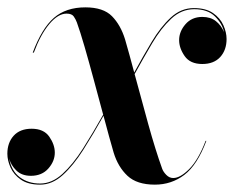

<svg xmlns="http://www.w3.org/2000/svg" viewBox="-49 -492 636 522"><path d="M512 -109Q487.2 -43 452.1 -16.5Q417 10 372 10Q323.2 10 297.6 -14Q272 -38 260 -77Q254.4 -96.1 247.3 -121.9Q240.2 -147.8 232.4 -177.2Q204.5 -127.2 177.4 -84.6Q150.4 -42 121.6 -16Q92.9 10 60 10Q27.5 10 7.9 -3.5Q-11.6 -17 -20.3 -36.5Q-29 -56 -29 -74Q-29 -104 -11.8 -123Q5.5 -142 37 -142Q70 -142 85 -120.4Q100 -98.8 100 -77Q100 -53.8 82.5 -33.9Q65 -14 35 -14Q10.2 -14 -4.6 -28.5Q-19.5 -43 -24 -61Q-18 -27.2 4.9 -10.1Q27.8 7 60 7Q92.1 7 120.8 -19.2Q149.5 -45.4 176.6 -88.1Q203.8 -130.9 231.5 -180.2Q219.2 -225.8 206.2 -274.2Q193.1 -322.8 181.1 -364.4Q169 -406.1 160 -431Q157 -439.2 151.6 -447.1Q146.2 -455 132 -455Q108.8 -455 84.9 -426.4Q61 -397.8 43 -349H40Q64.8 -415 97.6 -443.5Q130.5 -472 183 -472Q231.8 -472 255.4 -448Q279 -424 291 -385Q296.5 -366.2 302.8 -343.3Q309 -320.4 315.9 -294.9Q339.4 -338 363.4 -378.2Q387.4 -418.4 415.2 -444.2Q443 -470 478 -470Q510.5 -470 530.1 -456.5Q549.6 -443 558.3 -423.5Q567 -404 567 -386Q567 -356 549.8 -337Q532.5 -318 501 -318Q468 -318 453 -339.6Q438 -361.2 438 -383Q438 -406.2 455.2 -426.1Q472.5 -446 501 -446Q523.5 -446 538 -434.5Q552.5 -423 560 -405Q555.5 -427.5 535.6 -447.2Q515.8 -467 479 -467Q444 -467 416.3 -440.9Q388.6 -414.9 364.7 -374.4Q340.8 -333.9 317 -290.6Q334.2 -226.1 353.9 -155.2Q373.5 -84.4 392 -33Q395 -24.8 403.2 -16.4Q411.5 -8 422 -8Q440.8 -8 465.2 -32.2Q489.8 -56.5 510 -109Z"/></svg>

Font: Bodoni* 72 Medium
Style: Italic
Weight: 500
Italic angle: -13°
Version: Version 1.002; ttfautohint (v0.97) -l 8 -r 50 -G 200 -x 14 -